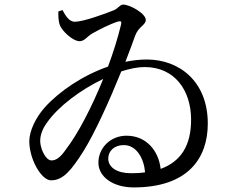

<svg xmlns="http://www.w3.org/2000/svg" viewBox="-20 -786 1040 839"><path d="M564 33C802 33 888 -95 888 -246C888 -431 763 -526 621 -526C590 -526 559 -522 528 -516C545 -560 560 -600 571 -631C586 -671 617 -676 617 -699C617 -727 548 -766 518 -766C504 -766 495 -748 477 -741C437 -725 344 -691 307 -691C281 -691 265 -720 253 -742L235 -736C235 -718 234 -697 242 -675C252 -650 298 -606 328 -606C349 -606 359 -625 382 -639C412 -656 458 -680 496 -692C509 -695 512 -692 509 -679C495 -620 475 -557 452 -495C340 -456 238 -386 176 -317C138 -275 108 -215 108 -169C108 -90 161 2 203 2C256 2 292 -42 345 -126C395 -206 460 -350 510 -474C547 -486 582 -493 612 -493C743 -493 814 -392 815 -266C816 -150 770 -80 682 -48C673 -128 619 -193 533 -193C464 -193 410 -141 410 -75C410 -14 473 33 564 33ZM431 -441C380 -315 319 -199 268 -133C242 -95 223 -85 205 -85C181 -85 159 -130 156 -163C154 -190 163 -220 186 -251C234 -320 332 -394 431 -441ZM614 -33C595 -30 574 -29 552 -29C491 -29 453 -55 453 -93C453 -126 479 -152 521 -152C577 -152 609 -93 614 -33Z"/></svg>

Font: Source Han Serif CN Medium
Style: Regular
Weight: 500
Designer: Ryoko NISHIZUKA 西塚涼子 (kana & ideographs); Frank Grießhammer (Latin, Greek & Cyrillic); Wenlong ZHANG 张文龙 (bopomofo); San
Foundry: Adobe
Version: Version 2.002;hotconv 1.1.0;makeotfexe 2.6.0